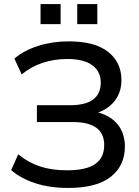

<svg xmlns="http://www.w3.org/2000/svg" viewBox="-20 -918 688 947"><path d="M316 9Q225 9 153.5 -14.5Q82 -38 35 -79L70 -157Q118 -117 176 -97.5Q234 -78 310 -78Q405 -78 449.5 -109Q494 -140 494 -202Q494 -316 340 -316H162V-399H325Q477 -399 477 -511Q477 -565 435.5 -596Q394 -627 311 -627Q247 -627 190 -608Q133 -589 87 -551L51 -629Q99 -670 169.5 -692Q240 -714 319 -714Q448 -714 513.5 -662Q579 -610 579 -523Q579 -465 548 -423.5Q517 -382 464 -363Q526 -347 561 -303.5Q596 -260 596 -195Q596 -101 526.5 -46Q457 9 316 9ZM361 -799V-898H460V-799ZM180 -799V-898H279V-799Z"/></svg>

Font: Mulish SemiBold
Style: Regular
Weight: 600
Designer: Vernon Adams
Foundry: Vernon Adams
Version: Version 3.603; ttfautohint (v1.8.3)